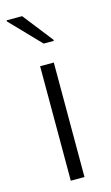

<svg xmlns="http://www.w3.org/2000/svg" viewBox="-116 -782 478 826"><g transform="rotate(-15 123.0 -369.0)"><path d="M92 0V-510H153V0ZM132 -600 4 -733V-738H73L177 -605V-600Z"/></g></svg>

Font: Saira Thin Light
Style: Regular
Weight: 300
Version: Version 1.101